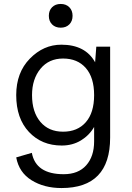

<svg xmlns="http://www.w3.org/2000/svg" viewBox="-20 -736 670 971"><path d="M243.5 -699.5Q260 -716 287 -716Q314 -716 330.5 -699.5Q347 -683 347 -656Q347 -629 330.5 -612.5Q314 -596 287 -596Q260 -596 243.5 -612.5Q227 -629 227 -656Q227 -683 243.5 -699.5ZM291 215Q203 215 139.5 175.5Q76 136 62 60L141 37Q161 145 302 145Q376 145 416 100Q456 55 456 -21V-94Q432 -52 389.5 -26Q347 0 292 0Q191 0 126.5 -68.5Q62 -137 62 -255Q62 -369 131 -439.5Q200 -510 290 -510Q412 -510 461 -421L467 -500H537V-40Q537 215 291 215ZM299 -440Q227 -440 184.5 -388Q142 -336 142 -255Q142 -170 184 -120Q226 -70 299 -70Q372 -70 414 -118Q456 -166 456 -255Q456 -344 414 -392Q372 -440 299 -440Z"/></svg>

Font: Elaine Sans
Style: Regular
Weight: 400
Designer: Wei Huang
Foundry: Wei Huang
Version: Version 2.001;December 24, 2019;FontCreator 12.0.0.2547 64-b